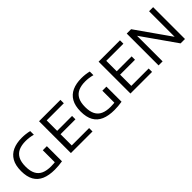

<svg xmlns="http://www.w3.org/2000/svg" viewBox="181 -1567 2537 2537"><g transform="rotate(-45 1450.0 -298.0)"><path d="M379 5.5Q269.5 5.5 196 -26.5Q122.5 -58.5 85.2 -125.2Q48 -192 48 -296.5Q48 -403 86.5 -470.5Q125 -538 196.2 -570.2Q267.5 -602.5 365.5 -602.5Q403 -602.5 439.2 -598.2Q475.5 -594 507.5 -585.5V-517.5Q471 -527.5 437.8 -531.8Q404.5 -536 371 -536Q295.5 -536 242.2 -512.5Q189 -489 160.5 -436.5Q132 -384 132 -296Q132 -213 159 -160.8Q186 -108.5 239.5 -84.5Q293 -60.5 373 -60.5Q400 -60.5 427.8 -62.8Q455.5 -65 478.5 -69L446 -38.5V-289H522V-6.5Q484.5 -0.5 448.5 2.5Q412.5 5.5 379 5.5Z M682 0V-595H1081.5V-531.5H761.5V-63.5H1086V0ZM732 -273V-336H1040V-273Z M1492 5.5Q1382.5 5.5 1309 -26.5Q1235.5 -58.5 1198.2 -125.2Q1161 -192 1161 -296.5Q1161 -403 1199.5 -470.5Q1238 -538 1309.2 -570.2Q1380.5 -602.5 1478.5 -602.5Q1516 -602.5 1552.2 -598.2Q1588.5 -594 1620.5 -585.5V-517.5Q1584 -527.5 1550.8 -531.8Q1517.5 -536 1484 -536Q1408.5 -536 1355.2 -512.5Q1302 -489 1273.5 -436.5Q1245 -384 1245 -296Q1245 -213 1272 -160.8Q1299 -108.5 1352.5 -84.5Q1406 -60.5 1486 -60.5Q1513 -60.5 1540.8 -62.8Q1568.5 -65 1591.5 -69L1559 -38.5V-289H1635V-6.5Q1597.5 -0.5 1561.5 2.5Q1525.5 5.5 1492 5.5Z M1795 0V-595H2194.5V-531.5H1874.5V-63.5H2199V0ZM1845 -273V-336H2153V-273Z M2320.5 0V-595H2402L2754.5 -93.5H2738V-595H2814V0H2732L2379.5 -501.5H2396V0Z"/></g></svg>

Font: Encode Sans SC
Style: Regular
Weight: 400
Version: Version 3.002